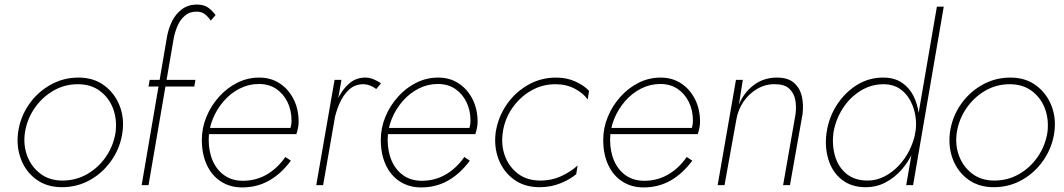

<svg xmlns="http://www.w3.org/2000/svg" viewBox="-20 -809 4649 839"><path d="M59 -230Q51 -167 72 -112.5Q93 -58 139 -24.5Q185 9 251 9Q318 9 374.5 -23Q431 -55 468.5 -110Q506 -165 515 -230Q524 -293 502.5 -347.5Q481 -402 435 -436Q389 -470 323 -470Q256 -470 199 -437.5Q142 -405 105 -350.5Q68 -296 59 -230ZM89 -230Q98 -288 131 -336Q164 -384 213 -412.5Q262 -441 320 -441Q378 -441 417.5 -411Q457 -381 474.5 -333.5Q492 -286 485 -230Q476 -173 443.5 -125Q411 -77 361.5 -48.5Q312 -20 253 -20Q196 -20 156.5 -50Q117 -80 99 -127.5Q81 -175 89 -230Z M634 -460 629 -431H829L834 -460ZM901 -719 922 -743Q910 -760 892 -774Q874 -788 845 -789Q804 -790 775.5 -769Q747 -748 731 -714.5Q715 -681 709 -644L599 0H629L739 -641Q744 -668 755.5 -695.5Q767 -723 788.5 -741Q810 -759 841 -758Q862 -758 876.5 -746Q891 -734 901 -719Z M1038 10Q1104 10 1157 -20.5Q1210 -51 1251 -107L1227 -123Q1192 -73 1145 -46Q1098 -19 1041 -19Q995 -19 961.5 -42Q928 -65 910 -105.5Q892 -146 892 -199Q892 -245 909.5 -288.5Q927 -332 957.5 -367Q988 -402 1027.5 -422Q1067 -442 1111 -442Q1155 -442 1186.5 -421Q1218 -400 1236 -363.5Q1254 -327 1254 -281Q1254 -266 1250 -252.5Q1246 -239 1241 -230L1255 -250H885V-223H1275Q1279 -234 1282 -248.5Q1285 -263 1285 -276Q1285 -332 1263 -375.5Q1241 -419 1202.5 -444.5Q1164 -470 1113 -470Q1062 -470 1017 -447.5Q972 -425 937 -386Q902 -347 882 -298.5Q862 -250 862 -198Q862 -135 884 -88Q906 -41 946 -15.5Q986 10 1038 10Z M1472 -460H1442L1362 0H1392ZM1624 -420 1645 -445Q1630 -455 1614 -462Q1598 -469 1580 -470Q1536 -471 1504.5 -443Q1473 -415 1453.5 -371Q1434 -327 1425 -281H1440Q1447 -318 1463 -355.5Q1479 -393 1505.5 -417.5Q1532 -442 1571 -441Q1586 -440 1599 -434.5Q1612 -429 1624 -420Z M1820 10Q1886 10 1939 -20.5Q1992 -51 2033 -107L2009 -123Q1974 -73 1927 -46Q1880 -19 1823 -19Q1777 -19 1743.5 -42Q1710 -65 1692 -105.5Q1674 -146 1674 -199Q1674 -245 1691.5 -288.5Q1709 -332 1739.5 -367Q1770 -402 1809.5 -422Q1849 -442 1893 -442Q1937 -442 1968.5 -421Q2000 -400 2018 -363.5Q2036 -327 2036 -281Q2036 -266 2032 -252.5Q2028 -239 2023 -230L2037 -250H1667V-223H2057Q2061 -234 2064 -248.5Q2067 -263 2067 -276Q2067 -332 2045 -375.5Q2023 -419 1984.5 -444.5Q1946 -470 1895 -470Q1844 -470 1799 -447.5Q1754 -425 1719 -386Q1684 -347 1664 -298.5Q1644 -250 1644 -198Q1644 -135 1666 -88Q1688 -41 1728 -15.5Q1768 10 1820 10Z M2177 -230Q2185 -288 2218 -336Q2251 -384 2300 -412.5Q2349 -441 2407 -441Q2455 -441 2492.5 -421Q2530 -401 2548 -374L2554 -412Q2532 -436 2494 -453Q2456 -470 2410 -470Q2343 -470 2286.5 -437.5Q2230 -405 2193 -350.5Q2156 -296 2146 -230Q2138 -167 2159 -112.5Q2180 -58 2226 -24.5Q2272 9 2338 9Q2387 9 2429 -8Q2471 -25 2498 -48L2504 -86Q2478 -61 2435 -40.5Q2392 -20 2341 -20Q2283 -20 2243.5 -50Q2204 -80 2186.5 -127.5Q2169 -175 2177 -230Z M2792 10Q2858 10 2911 -20.5Q2964 -51 3005 -107L2981 -123Q2946 -73 2899 -46Q2852 -19 2795 -19Q2749 -19 2715.5 -42Q2682 -65 2664 -105.5Q2646 -146 2646 -199Q2646 -245 2663.5 -288.5Q2681 -332 2711.5 -367Q2742 -402 2781.5 -422Q2821 -442 2865 -442Q2909 -442 2940.5 -421Q2972 -400 2990 -363.5Q3008 -327 3008 -281Q3008 -266 3004 -252.5Q3000 -239 2995 -230L3009 -250H2639V-223H3029Q3033 -234 3036 -248.5Q3039 -263 3039 -276Q3039 -332 3017 -375.5Q2995 -419 2956.5 -444.5Q2918 -470 2867 -470Q2816 -470 2771 -447.5Q2726 -425 2691 -386Q2656 -347 2636 -298.5Q2616 -250 2616 -198Q2616 -135 2638 -88Q2660 -41 2700 -15.5Q2740 10 2792 10Z M3456 -308 3402 0H3432L3487 -311Q3492 -354 3483.5 -389.5Q3475 -425 3449 -447.5Q3423 -470 3375 -470Q3317 -470 3273.5 -437Q3230 -404 3209 -352L3226 -460H3196L3116 0H3146L3198 -288Q3205 -329 3228.5 -364Q3252 -399 3288.5 -420.5Q3325 -442 3367 -441Q3408 -441 3428.5 -422Q3449 -403 3455 -373.5Q3461 -344 3456 -308Z M4074 -780 3940 0H3970L4104 -780ZM3592 -230Q3583 -167 3600 -112Q3617 -57 3658.5 -24Q3700 9 3763 9Q3810 9 3849 -11.5Q3888 -32 3918.5 -66Q3949 -100 3968 -142.5Q3987 -185 3994 -230Q4000 -272 3994.5 -314Q3989 -356 3971 -391Q3953 -426 3921.5 -447.5Q3890 -469 3843 -470Q3779 -471 3726 -438.5Q3673 -406 3637.5 -351.5Q3602 -297 3592 -230ZM3622 -230Q3632 -288 3663.5 -336.5Q3695 -385 3742.5 -413.5Q3790 -442 3845 -441Q3884 -440 3912 -421Q3940 -402 3957 -371Q3974 -340 3980 -303.5Q3986 -267 3980 -230Q3973 -191 3954.5 -153.5Q3936 -116 3908 -86Q3880 -56 3845 -38Q3810 -20 3771 -20Q3715 -20 3679 -49.5Q3643 -79 3629 -127Q3615 -175 3622 -230Z M4131 -230Q4123 -167 4144 -112.5Q4165 -58 4211 -24.5Q4257 9 4323 9Q4390 9 4446.5 -23Q4503 -55 4540.5 -110Q4578 -165 4587 -230Q4596 -293 4574.5 -347.5Q4553 -402 4507 -436Q4461 -470 4395 -470Q4328 -470 4271 -437.5Q4214 -405 4177 -350.5Q4140 -296 4131 -230ZM4161 -230Q4170 -288 4203 -336Q4236 -384 4285 -412.5Q4334 -441 4392 -441Q4450 -441 4489.5 -411Q4529 -381 4546.5 -333.5Q4564 -286 4557 -230Q4548 -173 4515.5 -125Q4483 -77 4433.5 -48.5Q4384 -20 4325 -20Q4268 -20 4228.5 -50Q4189 -80 4171 -127.5Q4153 -175 4161 -230Z"/></svg>

Font: Jost ExtraLight
Style: Italic
Weight: 250
Italic angle: -5°
Version: Version 3.710